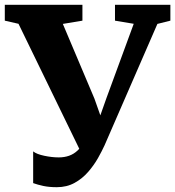

<svg xmlns="http://www.w3.org/2000/svg" viewBox="-41 -763 729 799"><path d="M195.5 16Q163.5 16 139.2 10.8Q115 5.5 97 -1V-133Q111 -121.5 143 -114.8Q175 -108 203.5 -108Q227 -108 246.8 -115Q266.5 -122 282.2 -137Q298 -152 309 -175V-102.5L36 -664L-21 -677V-743H302V-677L220.5 -663.5L352 -352.5L404 -205.5L349 -205L401.5 -353.5L515.5 -664L437.5 -677V-743H668V-677L614 -663.5L394 -158Q383.5 -135 366.8 -105.2Q350 -75.5 326 -47.8Q302 -20 269.5 -2Q237 16 195.5 16Z"/></svg>

Font: Merriweather 20pt ExtraBold
Style: Regular
Weight: 800
Version: Version 2.100